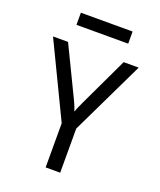

<svg xmlns="http://www.w3.org/2000/svg" viewBox="-164 -1016 928 1116"><g transform="rotate(20 300.0 -457.5)"><path d="M460 -840V-915H140V-840ZM345 0V-273L565 -730H472L330 -430C314 -397 304 -372 301 -362C298 -372 289 -397 273 -430L128 -730H35L255 -273V0Z"/></g></svg>

Font: Tekne LDO
Style: Regular
Weight: 400
Monospace: yes
Designer: Alessio Laiso, Mario Rullo, Paolo Rosset
Foundry: Alessio Laiso
Version: Version 1.000;hotconv 1.0.109;makeotfexe 2.5.65596